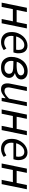

<svg xmlns="http://www.w3.org/2000/svg" viewBox="1555 -2096 553 3703"><g transform="rotate(90 1831.5 -244.5)"><path d="M31 0 130 -486H212L172 -289H406L446 -486H528L429 0H347L391 -216H157L113 0Z M598 -191Q598 -260 621 -316.5Q644 -373 680.5 -413.5Q717 -454 763.5 -476Q810 -498 858 -498Q899 -498 927.5 -484.5Q956 -471 974 -447.5Q992 -424 1000 -391.5Q1008 -359 1008 -322Q1008 -293 1002 -267Q996 -241 991 -227H675Q668 -180 676 -146.5Q684 -113 702.5 -91Q721 -69 748 -59Q775 -49 807 -49Q836 -49 864.5 -61.5Q893 -74 916 -91L946 -40Q917 -19 877 -3.5Q837 12 789 12Q702 12 650 -40.5Q598 -93 598 -191ZM938 -279Q940 -291 941.5 -303Q943 -315 943 -329Q943 -350 938 -369.5Q933 -389 922 -404Q911 -419 893 -428Q875 -437 849 -437Q822 -437 796.5 -426Q771 -415 749 -394Q727 -373 709.5 -344Q692 -315 683 -279Z M1389 -256Q1435 -240 1458.5 -211.5Q1482 -183 1482 -143Q1482 -86 1432 -37Q1382 12 1285 12Q1212 12 1169.5 -12.5Q1127 -37 1102 -82.5Q1077 -128 1077 -184Q1077 -315 1152 -408Q1227 -501 1355 -501Q1431 -501 1471.5 -465.5Q1512 -430 1512 -379Q1512 -332 1481 -301.5Q1450 -271 1389 -256ZM1171 -291Q1207 -288 1233 -288Q1334 -288 1384 -309Q1434 -330 1434 -372Q1434 -399 1412.5 -417Q1391 -435 1355 -435Q1295 -435 1243.5 -396.5Q1192 -358 1171 -291ZM1157 -226Q1154 -206 1154 -186Q1154 -128 1189 -91Q1224 -54 1290 -54Q1342 -54 1372.5 -79.5Q1403 -105 1403 -142Q1403 -193 1360.5 -209.5Q1318 -226 1204 -226Q1193 -226 1157 -226Z M1930 0H1867L1875 -74H1871Q1831 -39 1789.5 -13.5Q1748 12 1703 12Q1641 12 1614.5 -20.5Q1588 -53 1588 -109Q1588 -126 1589.5 -141Q1591 -156 1596 -176L1658 -486H1735L1674 -186Q1670 -166 1668 -154Q1666 -142 1666 -129Q1666 -92 1683 -73Q1700 -54 1738 -54Q1767 -54 1802 -75Q1837 -96 1882 -142L1951 -486H2027Z M2091 0 2190 -486H2272L2232 -289H2466L2506 -486H2588L2489 0H2407L2451 -216H2217L2173 0Z M2658 -191Q2658 -260 2681 -316.5Q2704 -373 2740.5 -413.5Q2777 -454 2823.5 -476Q2870 -498 2918 -498Q2959 -498 2987.5 -484.5Q3016 -471 3034 -447.5Q3052 -424 3060 -391.5Q3068 -359 3068 -322Q3068 -293 3062 -267Q3056 -241 3051 -227H2735Q2728 -180 2736 -146.5Q2744 -113 2762.5 -91Q2781 -69 2808 -59Q2835 -49 2867 -49Q2896 -49 2924.5 -61.5Q2953 -74 2976 -91L3006 -40Q2977 -19 2937 -3.5Q2897 12 2849 12Q2762 12 2710 -40.5Q2658 -93 2658 -191ZM2998 -279Q3000 -291 3001.5 -303Q3003 -315 3003 -329Q3003 -350 2998 -369.5Q2993 -389 2982 -404Q2971 -419 2953 -428Q2935 -437 2909 -437Q2882 -437 2856.5 -426Q2831 -415 2809 -394Q2787 -373 2769.5 -344Q2752 -315 2743 -279Z M3133 0 3232 -486H3314L3274 -289H3508L3548 -486H3630L3531 0H3449L3493 -216H3259L3215 0Z"/></g></svg>

Font: mr_Source Sans Pro
Style: Italic
Weight: 400
Italic angle: -11°
Designer: Paul D. Hunt
Foundry: Adobe Systems Incorporated
Version: Version 1.036;July 10, 2024;FontCreator 11.5.0.2430 64-bit